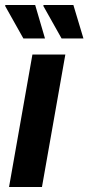

<svg xmlns="http://www.w3.org/2000/svg" viewBox="-25 -744 352 764"><path d="M11 0 104 -527H235L142 0ZM220 -591 147 -721 149 -724H267L307 -591ZM68 -591 -5 -721 -3 -724H115L154 -591Z"/></svg>

Font: Archivo SemiCondensed
Style: Bold Italic
Weight: 700
Width: 4
Italic angle: -10°
Designer: Hector Gatti
Foundry: Omnibus-Type
Version: Version 2.001